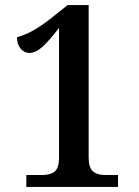

<svg xmlns="http://www.w3.org/2000/svg" viewBox="-20 -738 547 758"><path d="M84 -47H147Q179 -47 196 -61Q213 -75 213 -115V-628Q175 -578 148 -553.5Q121 -529 96 -529Q75 -529 61 -546.5Q47 -564 47 -591Q77 -599 109 -616.5Q141 -634 183 -667L247 -718H330V-115Q330 -77 346.5 -62Q363 -47 396 -47H446V0H84Z"/></svg>

Font: Noto Serif NarrowSemiBold
Style: Regular
Weight: 600
Width: 4
Designer: Monotype Design Team
Foundry: Monotype Imaging Inc.
Version: Version 1.001